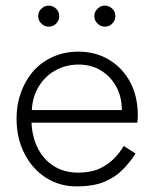

<svg xmlns="http://www.w3.org/2000/svg" viewBox="-20 -654 555 684"><path d="M72 -217H469Q470 -223 470.5 -229.5Q471 -236 471 -242Q471 -311 443.5 -362Q416 -413 368 -441.5Q320 -470 260 -470Q205 -470 160 -447.5Q115 -425 86 -384.5Q57 -344 45 -291Q42 -276 40.5 -261.5Q39 -247 39 -231Q39 -162 67 -107Q95 -52 143.5 -21Q192 10 252 10Q313 10 352 -6.5Q391 -23 417 -49.5Q443 -76 463 -107L421 -134Q406 -109 384.5 -87.5Q363 -66 332.5 -52.5Q302 -39 258 -39Q209 -39 171.5 -62.5Q134 -86 113 -129.5Q92 -173 92 -231L93 -249Q93 -303 116 -342.5Q139 -382 177 -403Q215 -424 260 -424Q305 -424 339.5 -403Q374 -382 394 -345.5Q414 -309 414 -262H72ZM316 -597Q316 -581 327.5 -570Q339 -559 353 -559Q369 -559 380 -570Q391 -581 391 -597Q391 -612 380 -623Q369 -634 353 -634Q339 -634 327.5 -623Q316 -612 316 -597ZM116 -597Q116 -581 127.5 -570Q139 -559 153 -559Q169 -559 180 -570Q191 -581 191 -597Q191 -612 180 -623Q169 -634 153 -634Q139 -634 127.5 -623Q116 -612 116 -597Z"/></svg>

Font: Jost Light
Style: Regular
Weight: 300
Version: Version 3.710